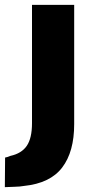

<svg xmlns="http://www.w3.org/2000/svg" viewBox="-30 -561 411 792"><path d="M276 -49Q276 65 226.5 130Q177 195 69 206Q53 209 29.5 209.5Q6 210 -10 211L-9 89Q2 87 13 82Q59 72 80.5 40.5Q102 9 102 -53V-541H276Z"/></svg>

Font: Georama ExtraExtended SemiBold
Style: Regular
Weight: 600
Width: 8
Designer: Jean-Baptiste Levee
Foundry: Production Type
Version: Version 1.000